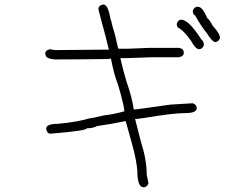

<svg xmlns="http://www.w3.org/2000/svg" viewBox="-20 -670 1040 839"><path d="M431.6 -650.4Q452.6 -650.4 462.9 -585.9Q465.3 -584.5 472.7 -550.8Q484.4 -516.1 496.1 -459L500 -457H539.1Q625 -460.9 632.8 -460.9H761.7Q783.2 -457.5 783.2 -439.5Q783.2 -423.8 761.7 -419.9H646.5Q543 -416 531.2 -416H505.9Q517.6 -363.8 533.2 -312.5Q557.1 -244.1 564.5 -191.4Q576.2 -191.4 724.6 -212.9L822.3 -218.8Q839.8 -212.4 839.8 -197.3Q839.8 -175.8 789.1 -175.8Q735.4 -175.8 609.4 -154.3Q581.1 -150.4 578.1 -150.4H570.3L595.7 -50.8Q621.1 27.8 621.1 93.8L628.9 130.9Q622.6 148.4 607.4 148.4Q580.1 148.4 580.1 76.2Q576.2 28.3 558.6 -35.2L529.3 -140.6H527.3Q473.1 -128.9 404.3 -119.1Q386.2 -109.4 359.4 -109.4Q359.4 -98.6 201.2 -85.9Q185.5 -85.9 181.6 -107.4Q181.6 -128.9 232.4 -128.9Q317.4 -136.7 369.1 -152.3Q376.5 -152.3 435.5 -166Q474.1 -169.9 523.4 -183.6Q523.4 -205.1 496.1 -298.8Q477.1 -347.2 464.8 -414.1L451.2 -412.1Q314 -410.2 218.8 -410.2Q179.7 -414.1 179.7 -429.7Q177.7 -429.7 177.7 -435.5Q177.7 -451.2 199.2 -455.1Q215.3 -451.2 220.7 -451.2Q283.2 -451.2 455.1 -453.1V-455.1Q443.4 -506.8 423.8 -576.2Q423.8 -578.1 410.2 -628.9V-630.9Q410.2 -646.5 431.6 -650.4ZM843.8 -640.6Q865.7 -640.6 884.8 -591.8Q893.1 -587.4 910.2 -556.6Q941.4 -522.9 941.4 -503.9Q935.1 -486.3 919.9 -486.3Q908.2 -486.8 884.8 -523.4Q856.4 -559.1 832 -603.5Q823.7 -603.5 822.3 -623Q828.6 -640.6 843.8 -640.6ZM771.5 -584Q804.7 -584 859.4 -498Q871.1 -489.3 871.1 -472.7Q864.7 -455.1 849.6 -455.1Q834.5 -455.1 814.5 -492.2Q783.2 -537.1 755.9 -550.8L752 -564.5Q757.8 -584 771.5 -584Z"/></svg>

Font: CEF Fonts CJK Mono
Style: Regular
Weight: 400
Designer: PartyBoss (派对大魔王)
Version: Release 2.25